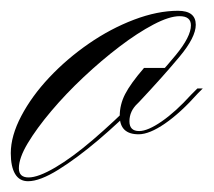

<svg xmlns="http://www.w3.org/2000/svg" viewBox="-74 -327 396 356"><path d="M-22 9Q-38 9 -46 -4.5Q-54 -18 -54 -43Q-54 -75 -34.5 -112Q-15 -149 17.5 -183.5Q50 -218 90.5 -246Q131 -274 174.5 -290.5Q218 -307 256 -307Q289 -307 289 -281Q289 -258 259 -222Q229 -186 184 -138Q148 -101 108.5 -67.5Q69 -34 34.5 -12.5Q0 9 -22 9ZM-21 2Q-3 2 28.5 -16.5Q60 -35 98.5 -68Q137 -101 179 -143Q224 -191 252 -225Q280 -259 280 -280Q280 -297 259 -297Q240 -297 210.5 -281.5Q181 -266 147.5 -240.5Q114 -215 81 -184Q48 -153 21 -121Q-6 -89 -22.5 -61.5Q-39 -34 -39 -15Q-39 2 -21 2ZM293 -154Q261 -118 232 -98Q203 -78 183 -78Q148 -78 148 -112Q148 -133 158 -152.5Q168 -172 193 -201H240L181 -135Q166 -121 166 -102Q166 -84 184 -84Q200 -84 226 -102Q252 -120 280 -151L292 -163H302Z"/></svg>

Font: Ballet 24pt
Style: Regular
Weight: 400
Designer: Maximiliano R. Sproviero
Foundry: Omnibus-Type
Version: Version 1.100